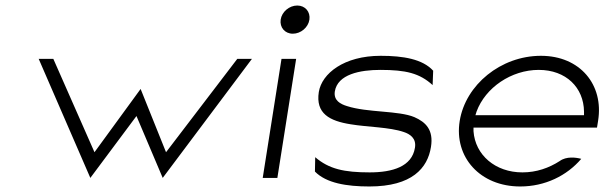

<svg xmlns="http://www.w3.org/2000/svg" viewBox="-20 -664 2193 695"><path d="M120 -451 307 -20 474 -244 569 -20 892 -451H839L581 -113L489 -342L322 -113L173 -451Z M996 -593C992 -565 1011 -542 1040 -542C1069 -542 1096 -565 1100 -593C1104 -621 1085 -644 1056 -644C1027 -644 1000 -621 996 -593ZM931 -20H984L1052 -451H999Z M1134 -331C1122 -253 1173 -226 1250 -214C1309 -204 1390 -204 1442 -186C1463 -179 1488 -164 1482 -129C1471 -61 1401 -40 1318 -40C1226 -40 1171 -52 1121 -95L1120 -43C1161 -1 1235 11 1317 11C1472 11 1528 -56 1540 -132C1550 -194 1521 -222 1480 -240C1423 -264 1310 -256 1236 -280C1213 -287 1187 -300 1192 -333C1202 -395 1283 -411 1357 -411C1449 -411 1499 -399 1546 -356L1548 -408C1510 -450 1440 -462 1358 -462C1225 -462 1145 -398 1134 -331Z M1644 -226C1623 -95 1718 11 1863 11C1953 11 2032 -28 2084 -89C2066 -94 2030 -99 2006 -81C1967 -56 1922 -40 1871 -40C1773 -40 1700 -103 1694 -189V-202H2141L2145 -227C2166 -357 2080 -462 1938 -462C1793 -462 1665 -357 1644 -226ZM1701 -247 1705 -260C1737 -347 1831 -411 1930 -411C2029 -411 2093 -347 2094 -260V-247Z"/></svg>

Font: Charger Sport
Style: ExLitExtObl
Weight: 200
Designer: Jasper
Foundry: Cannot Into Space Fonts
Version: Version 1.1